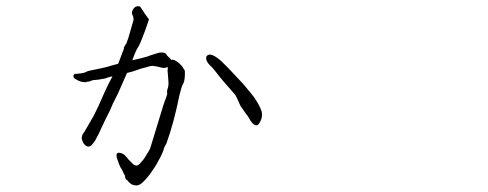

<svg xmlns="http://www.w3.org/2000/svg" viewBox="-20 -534 1540 606"><path d="M722.7 -234.4Q673.8 -290 673.8 -291Q654.3 -316.4 650.4 -320.3Q640.6 -329.1 636.2 -335.4Q631.8 -341.8 630.9 -346.7Q629.9 -351.6 631.8 -356.4Q633.8 -359.4 637.7 -360.8Q641.6 -362.3 646.5 -361.3Q653.3 -359.4 661.1 -354.5Q669.9 -348.6 677.7 -341.8Q687.5 -332 701.2 -318.4Q738.3 -279.3 747.1 -269.5Q776.4 -235.4 782.2 -226.6Q798.8 -202.1 804.7 -185.5Q808.6 -175.8 805.7 -161.1Q803.7 -154.3 798.8 -145.5Q794.9 -139.6 792 -138.7Q786.1 -137.7 780.8 -141.6Q775.4 -145.5 770.5 -153.3Q760.7 -170.9 757.8 -172.9Q740.2 -197.3 739.3 -199.2Q724.6 -232.4 722.7 -234.4ZM322.3 -290Q310.5 -285.2 304.7 -285.2Q295.9 -283.2 286.1 -282.2Q269.5 -281.2 268.6 -279.3Q262.7 -276.4 258.8 -276.4Q255.9 -276.4 252.9 -275.4Q251 -274.4 250 -274.4Q246.1 -274.4 240.2 -275.4Q233.4 -276.4 227.5 -279.3Q221.7 -282.2 216.8 -285.2Q211.9 -289.1 211.9 -292Q210.9 -296.9 215.8 -300.8Q215.8 -300.8 221.7 -300.8L228.5 -301.8Q236.3 -302.7 237.3 -302.7Q242.2 -303.7 246.1 -304.7Q250 -305.7 252.9 -307.6Q256.8 -309.6 260.7 -310.5Q309.6 -320.3 319.3 -323.2Q320.3 -324.2 350.6 -332H352.5Q355.5 -339.8 358.4 -346.7Q363.3 -361.3 365.2 -365.2Q372.1 -381.8 371.1 -381.8Q370.1 -383.8 372.1 -385.7Q373 -388.7 374 -389.6Q376 -391.6 376 -392.6Q376 -395.5 378.9 -395.5V-397.5Q384.8 -411.1 389.6 -429.7Q394.5 -448.2 399.4 -463.9Q402.3 -470.7 401.4 -475.6Q400.4 -482.4 399.4 -484.4Q397.5 -487.3 397.5 -487.3Q397.5 -489.3 397.5 -489.3Q396.5 -490.2 396.5 -491.2Q397.5 -493.2 396.5 -495.1Q396.5 -496.1 397.5 -500Q400.4 -506.8 406.2 -511.7Q413.1 -515.6 421.9 -513.7Q429.7 -502.9 435.5 -493.2Q443.4 -482.4 450.2 -472.7Q436.5 -431.6 428.7 -413.1Q421.9 -395.5 418 -388.7Q411.1 -378.9 405.3 -364.3Q403.3 -358.4 397.5 -343.8L422.9 -349.6L437.5 -353.5Q446.3 -355.5 455.1 -359.4Q464.8 -362.3 473.6 -365.2Q483.4 -368.2 484.4 -368.2Q488.3 -368.2 490.2 -368.2Q501 -369.1 504.9 -362.3Q505.9 -359.4 512.7 -353.5Q517.6 -349.6 520.5 -344.7Q525.4 -346.7 531.2 -343.8Q541 -339.8 554.7 -325.2L563.5 -310.5Q564.5 -282.2 558.6 -270.5Q553.7 -262.7 550.8 -250Q547.9 -240.2 545.9 -231.4Q528.3 -144.5 504.9 -80.1Q498 -70.3 496.1 -60.5Q495.1 -56.6 487.3 -40Q481.4 -28.3 474.6 -16.6Q467.8 -4.9 460 5.9Q453.1 16.6 446.3 24.4Q437.5 35.2 428.7 43Q417 53.7 405.3 50.8Q401.4 49.8 397.5 48.8Q391.6 45.9 391.6 44.9Q390.6 43 387.7 42Q385.7 41 384.8 38.1Q383.8 36.1 381.8 35.2Q378.9 33.2 377.9 32.2Q375 27.3 375 25.4Q375 22.5 374 19.5Q373 18.6 371.1 14.6Q369.1 9.8 365.2 2Q358.4 -7.8 356.4 -14.6Q353.5 -23.4 350.6 -30.3Q347.7 -37.1 347.7 -43.9Q347.7 -52.7 356.4 -51.8Q366.2 -50.8 373 -44.9Q382.8 -35.2 385.7 -30.3Q387.7 -28.3 389.2 -26.9Q390.6 -25.4 392.6 -23.4L398.4 -17.6Q402.3 -12.7 409.2 -11.7Q411.1 -10.7 413.1 -11.7Q415 -12.7 417 -13.7Q418 -14.6 418.9 -15.6Q419.9 -16.6 420.9 -16.6Q422.9 -19.5 423.8 -20.5Q434.6 -31.2 441.4 -43.9Q453.1 -61.5 455.1 -69.3Q457 -74.2 495.1 -200.2Q499 -212.9 503.9 -224.6Q507.8 -236.3 507.8 -237.3Q506.8 -248 507.8 -250Q512.7 -262.7 511.7 -275.4Q510.7 -288.1 509.8 -300.8Q507.8 -315.4 510.7 -322.3Q509.8 -321.3 507.8 -321.3Q495.1 -318.4 491.2 -320.3Q473.6 -325.2 460.9 -326.2Q456.1 -326.2 446.3 -323.2Q437.5 -320.3 428.7 -318.4Q420.9 -316.4 414.1 -313.5Q401.4 -308.6 380.9 -303.7L352.5 -239.3L335.9 -206.1L328.1 -187.5Q326.2 -183.6 311.5 -154.3Q297.9 -126 293.9 -116.2Q286.1 -101.6 285.2 -99.6Q281.2 -90.8 276.4 -85Q270.5 -77.1 268.6 -75.2Q264.6 -72.3 260.7 -71.3Q255.9 -71.3 252 -73.2Q246.1 -78.1 243.2 -82Q240.2 -87.9 238.8 -93.3Q237.3 -98.6 238.3 -101.6Q239.3 -109.4 243.2 -113.3Q245.1 -115.2 253.9 -130.9Q271.5 -161.1 275.4 -168Q291 -200.2 292 -202.1Q294.9 -208 311.5 -246.1Q323.2 -271.5 335 -293Q328.1 -292 322.3 -290Z"/></svg>

Font: ToneOZ-Zhuyin-Tsuipita-TC
Style: Regular
Weight: 400
Designer: ÂÆ£ÂøóÂáåJeffrey Xuan(jeffreyx@gmail.com, ToneOZ.com) ÈòøÂù§(cjkFonts)
Foundry: ToneOZ
Version: Version 0.240710